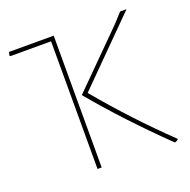

<svg xmlns="http://www.w3.org/2000/svg" viewBox="-117 -751 864 872"><g transform="rotate(-20 315.5 -315.0)"><path d="M584 -637 288 -340Q434 -164 600 -5V-1Q597 2 586 7L582 6Q399 -172 261 -338V-341L510 -590L553 -637ZM232 -637V0H212V-617H15L12 -621L16 -637Z"/></g></svg>

Font: Alegreya Sans SC Thin
Style: Regular
Weight: 100
Designer: Juan Pablo del Peral
Foundry: Huerta Tipografica
Version: Version 2.007